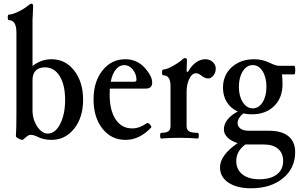

<svg xmlns="http://www.w3.org/2000/svg" viewBox="-20 -745 1616 1038"><path d="M257.8 11.2Q214.4 11.2 180.2 -6.8Q161.1 -16.1 144 -16.1Q132.3 -16.1 105 9.8Q100.6 14.2 83.3 5.6Q65.9 -2.9 65.9 -8.8Q68.8 -44.9 68.8 -131.8V-568.8Q68.8 -636.2 27.8 -636.2Q22 -636.2 22 -651.1Q22 -666 27.8 -666Q44.9 -666 78.1 -681.6Q111.3 -697.3 131.8 -714.8Q143.6 -725.1 149.9 -725.1Q159.2 -725.1 159.2 -710.9Q155.8 -649.4 155.8 -636.2V-388.2Q202.6 -424.8 258.8 -424.8Q333.5 -424.8 381.3 -363.3Q429.2 -301.8 429.2 -205.1Q429.2 -110.4 381.1 -49.6Q333 11.2 257.8 11.2ZM238.8 -22.9Q278.8 -22.9 305.4 -75Q332 -127 332 -205.1Q332 -286.1 302.7 -333.5Q273.4 -380.9 223.1 -380.9Q190.9 -380.9 173.3 -363.3Q155.8 -345.7 155.8 -313V-148.9Q155.8 -99.6 181.2 -61.3Q206.5 -22.9 238.8 -22.9Z M658.7 11.2Q581.5 11.2 533.7 -49.6Q485.8 -110.4 485.8 -208Q485.8 -303.2 533.9 -364Q582 -424.8 657.7 -424.8Q726.1 -424.8 770.5 -369.1Q802.7 -330.6 802.7 -298.8Q802.7 -266.1 769.5 -266.1H573.7Q572.8 -256.3 572.8 -234.9Q572.8 -148.4 605.2 -99.6Q637.7 -50.8 694.8 -50.8Q733.9 -50.8 773.9 -79.1Q780.3 -83.5 790.8 -72Q801.3 -60.5 796.9 -55.2Q734.9 11.2 658.7 11.2ZM578.6 -303.2H705.6Q717.8 -303.2 717.8 -313Q717.8 -344.7 698 -368.9Q678.2 -393.1 651.9 -393.1Q625.5 -393.1 606.2 -369.4Q586.9 -345.7 578.6 -303.2Z M851.6 3.9Q845.7 3.9 845.7 -11.5Q845.7 -26.9 851.6 -26.9Q877.4 -26.9 889.6 -34.9Q901.9 -43 901.9 -63V-279.8Q901.9 -337.9 862.8 -337.9Q856 -337.9 856 -353.5Q856 -369.1 862.8 -369.1Q881.3 -369.1 918.2 -390.4Q955.1 -411.6 966.8 -424.8Q974.6 -431.2 979.5 -431.2Q990.7 -431.2 990.7 -419.9Q988.8 -379.9 988.8 -358.9L995.6 -356Q1035.6 -424.8 1090.8 -424.8Q1113.8 -424.8 1130.1 -409.9Q1146.5 -395 1146.5 -374Q1146.5 -353 1133.8 -336.9Q1121.1 -320.8 1105.5 -320.8Q1087.4 -320.8 1066.4 -337.9Q1052.2 -349.1 1040.5 -349.1Q1018.1 -349.1 1003.4 -319.1Q988.8 -289.1 988.8 -248V-63Q988.8 -42.5 1002.9 -34.7Q1017.1 -26.9 1048.8 -26.9Q1054.7 -26.9 1054.7 -11.5Q1054.7 3.9 1048.8 3.9Q1004.4 0 950.7 0Q897 0 851.6 3.9Z M1341.3 -127Q1318.8 -127 1295.4 -131.8Q1264.6 -106.4 1264.6 -80.1Q1264.6 -60.5 1280.8 -49.3Q1296.9 -38.1 1324.7 -38.1H1435.5Q1503.4 -38.1 1539.6 -8.3Q1575.7 21.5 1575.7 77.1Q1575.7 165 1509.5 219Q1443.4 272.9 1337.4 272.9Q1260.7 272.9 1215.1 242.4Q1169.4 211.9 1169.4 160.2Q1169.4 94.2 1264.6 28.8Q1230 18.1 1210.2 -1.5Q1190.4 -21 1190.4 -45.9Q1190.4 -73.7 1210.2 -98.9Q1230 -124 1265.6 -142.1Q1228 -158.7 1206.8 -192.1Q1185.5 -225.6 1185.5 -271Q1185.5 -338.9 1232.9 -381.8Q1280.3 -424.8 1354.5 -424.8Q1398.4 -424.8 1439.5 -404.8Q1471.7 -389.2 1489.7 -389.2H1570.3Q1576.2 -389.2 1576.2 -366Q1576.2 -342.8 1570.3 -342.8H1504.4Q1507.3 -320.3 1507.3 -290Q1507.3 -215.8 1461.9 -171.4Q1416.5 -127 1341.3 -127ZM1346.7 -159.2Q1378.9 -159.2 1399.7 -192.1Q1420.4 -225.1 1420.4 -275.9Q1420.4 -326.7 1399.7 -359.9Q1378.9 -393.1 1346.7 -393.1Q1314 -393.1 1292.7 -359.9Q1271.5 -326.7 1271.5 -275.9Q1271.5 -225.1 1292.7 -192.1Q1314 -159.2 1346.7 -159.2ZM1382.3 224.1Q1442.4 224.1 1476.6 198Q1510.7 171.9 1510.7 126Q1510.7 83 1483.4 59.6Q1456.1 36.1 1405.8 36.1H1306.6Q1257.3 71.8 1257.3 125Q1257.3 171.4 1290.5 197.8Q1323.7 224.1 1382.3 224.1Z"/></svg>

Font: Junicode SmCond Medium
Style: Regular
Weight: 500
Width: 4
Designer: Peter S. Baker
Version: Version 2.206